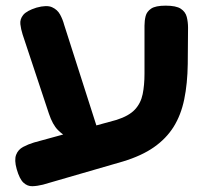

<svg xmlns="http://www.w3.org/2000/svg" viewBox="-20 -605 722 679"><path d="M132 48Q112 53 94.5 53.5Q77 54 63 41Q49 28 39 -7Q30 -39 37 -57.5Q44 -76 62 -85.5Q80 -95 100 -101L392 -181Q436 -195 457 -217.5Q478 -240 484.5 -272Q491 -304 491 -344V-514Q491 -532 495 -548Q499 -564 514.5 -574.5Q530 -585 566 -585Q603 -585 619.5 -574Q636 -563 640.5 -545Q645 -527 645 -507L644 -379Q643 -309 631.5 -253.5Q620 -198 594 -156.5Q568 -115 524.5 -84.5Q481 -54 415 -34ZM226 -116Q204 -126 185 -145Q166 -164 153 -203L60 -483Q54 -502 52 -519.5Q50 -537 62 -552Q74 -567 109 -578Q145 -588 164 -579.5Q183 -571 192.5 -553.5Q202 -536 207 -517L328 -139Z"/></svg>

Font: Fredoka SemiExpanded SemiBold
Style: Regular
Weight: 600
Width: 6
Designer: Ben Nathan
Foundry: Milena B. Brandão, Ben Nathan
Version: Version 2.001